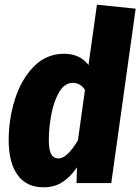

<svg xmlns="http://www.w3.org/2000/svg" viewBox="-20 -780 598 818"><path d="M558 -743 454 0H306L308 -67Q280 -26 246 -4Q212 18 165 18Q93 18 55 -34.5Q17 -87 17 -183Q17 -272 43.5 -356.5Q70 -441 123.5 -496Q177 -551 254 -551Q287 -551 313.5 -538.5Q340 -526 357 -503L393 -760ZM188 -184Q188 -140 198.5 -122.5Q209 -105 229 -105Q266 -105 312 -182L342 -397Q323 -427 290 -427Q255 -427 232 -387.5Q209 -348 198.5 -291.5Q188 -235 188 -184Z"/></svg>

Font: Fira Sans Condensed ExtraBold
Style: Italic
Weight: 800
Width: 3
Italic angle: -8°
Designer: bBox Type GmbH & Carrois Corporate GbR & Edenspiekermann AG
Foundry: bBox Type GmbH & Carrois Corporate GbR & Edenspiekermann AG
Version: Version 4.301